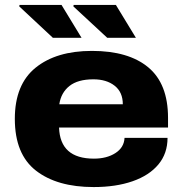

<svg xmlns="http://www.w3.org/2000/svg" viewBox="-20 -745 740 777"><path d="M414 -592 277 -719 278 -725H449L530 -592ZM194 -592 58 -719 59 -725H229L310 -592ZM359 12Q211 12 125.5 -54.5Q40 -121 40 -264Q40 -403 124 -471Q208 -539 352 -539Q500 -539 580 -472.5Q660 -406 660 -268V-229H219Q223 -103 360 -103Q412 -103 447 -125.5Q482 -148 484 -187H658Q658 -124 621 -79.5Q584 -35 516.5 -11.5Q449 12 359 12ZM220 -323H477Q477 -372 444 -398Q411 -424 358 -424Q295 -424 261 -397Q227 -370 220 -323Z"/></svg>

Font: Archivo SemiExpanded ExtraBold
Style: Regular
Weight: 800
Width: 6
Designer: Hector Gatti
Foundry: Omnibus-Type
Version: Version 2.001; ttfautohint (v1.8.3)